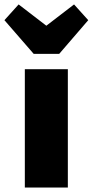

<svg xmlns="http://www.w3.org/2000/svg" viewBox="-79 -846 418 866"><path d="M227 -534V0H33V-534ZM255 -826 319 -755 188 -603H73L-59 -755L5 -826L130 -730Z"/></svg>

Font: Fira Sans Condensed Black
Style: Regular
Weight: 900
Width: 3
Designer: Carrois Corporate & Edenspiekermann AG
Foundry: Carrois Corporate GbR & Edenspiekermann AG
Version: Version 4.203